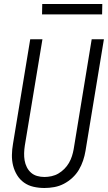

<svg xmlns="http://www.w3.org/2000/svg" viewBox="-20 -931 540 959"><path d="M202 8Q174 8 147.5 2Q121 -4 100 -19Q79 -34 65.5 -56Q52 -78 45.5 -103.5Q39 -129 39.5 -157Q40 -185 45 -213L131 -735H192L104 -204Q101 -185 100.5 -166Q100 -147 103 -129.5Q106 -112 114 -96Q122 -80 135 -68.5Q148 -57 165.5 -52Q183 -47 202 -47Q219 -47 237.5 -51Q256 -55 272 -64.5Q288 -74 301.5 -87.5Q315 -101 324.5 -117.5Q334 -134 339.5 -151.5Q345 -169 348 -186L438 -735H499L407 -177Q403 -153 395 -129Q387 -105 374 -83Q361 -61 341.5 -43Q322 -25 299 -13Q276 -1 251 3.5Q226 8 202 8ZM190 -859 191 -911H491L490 -859Z"/></svg>

Font: Iosevka Term Curly Lt Obl
Style: Regular
Weight: 300
Italic angle: -9°
Designer: Belleve Invis
Foundry: Belleve Invis
Version: Version 32.3.0